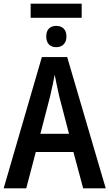

<svg xmlns="http://www.w3.org/2000/svg" viewBox="-20 -1026 596 1046"><path d="M380 -198H175L123 0H0L208 -715H346L556 0H433ZM303 -500Q285 -581 278 -619Q271 -579 253 -501L200 -297H356ZM425 -929H147V-1006H425ZM342 -827Q342 -800 327 -784.5Q312 -769 287 -769Q261 -769 246.5 -784Q232 -799 232 -827Q232 -856 246.5 -870.5Q261 -885 287 -885Q312 -885 327 -870Q342 -855 342 -827Z"/></svg>

Font: Noto Sans Display Medium Narrow
Style: Regular
Weight: 500
Width: 4
Designer: Monotype Design team
Foundry: Monotype Imaging Inc.
Version: Version 1.000